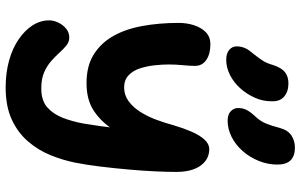

<svg xmlns="http://www.w3.org/2000/svg" viewBox="-212 -842 1063 679"><g transform="rotate(90 319.5 -502.5)"><path d="M289 9Q238 9 194.5 -3Q151 -15 119 -37Q87 -59 69.5 -86.5Q52 -114 52 -145Q52 -161 60 -177.5Q68 -194 81.5 -205Q95 -216 113 -216Q128 -216 140.5 -206Q153 -196 166 -181.5Q179 -167 196 -152Q213 -137 236 -127Q259 -117 293 -117Q336 -117 360 -138.5Q384 -160 397 -194Q410 -228 417 -267Q421 -290 426 -325.5Q431 -361 435.5 -400.5Q440 -440 443.5 -478Q447 -516 450 -546.5Q453 -577 454 -591L488 -459Q463 -408 435 -366.5Q407 -325 369 -301Q331 -277 274 -277Q214 -277 173.5 -302Q133 -327 108 -370.5Q83 -414 72 -474Q61 -534 61 -603Q61 -631 69 -656.5Q77 -682 93.5 -698.5Q110 -715 137 -715Q171 -715 192 -700.5Q213 -686 213 -661Q213 -642 210.5 -617.5Q208 -593 208 -567Q208 -544 211 -517Q214 -490 222 -465.5Q230 -441 246.5 -425.5Q263 -410 289 -410Q316 -410 337.5 -425.5Q359 -441 375.5 -467Q392 -493 403.5 -524Q415 -555 423 -585Q433 -619 445.5 -648Q458 -677 473.5 -694Q489 -711 507 -711Q544 -711 566 -680Q588 -649 588 -594Q588 -564 586 -520Q584 -476 579.5 -425.5Q575 -375 569 -325.5Q563 -276 555 -236Q546 -192 528.5 -149Q511 -106 480 -70Q449 -34 402.5 -12.5Q356 9 289 9ZM407 -776Q385 -776 373.5 -787Q362 -798 362 -813Q362 -830 369 -843.5Q376 -857 391 -873Q409 -892 417 -912Q425 -932 432 -959Q440 -989 459 -1001.5Q478 -1014 502 -1014Q531 -1014 546.5 -999Q562 -984 562 -952Q562 -918 549 -886Q536 -854 514 -829Q492 -804 464 -790Q436 -776 407 -776ZM191 -771Q169 -771 156 -782Q143 -793 144 -811Q145 -827 151 -839.5Q157 -852 171 -868Q186 -887 195 -901Q204 -915 210 -937Q220 -967 235.5 -979Q251 -991 275 -991Q304 -991 322 -975.5Q340 -960 338 -929Q338 -900 325.5 -872Q313 -844 292.5 -821Q272 -798 245.5 -784.5Q219 -771 191 -771Z"/></g></svg>

Font: Shantell Sans
Style: Bold
Weight: 700
Designer: Stephen Nixon, Anya Danilova, Shantell Martin
Foundry: Arrow Type
Version: Version 1.011;[c5ecc13dd]